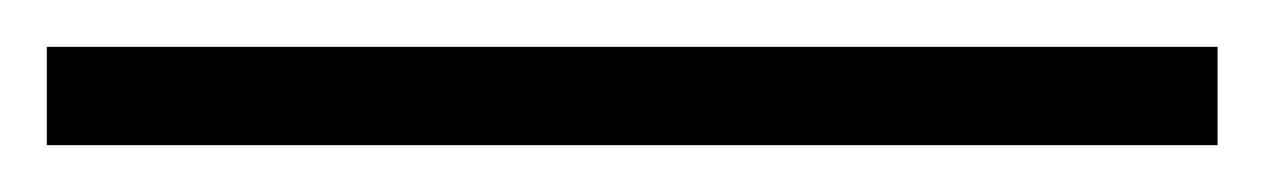

<svg xmlns="http://www.w3.org/2000/svg" viewBox="-20 40 540 82"><path d="M0 60H500V102H0Z"/></svg>

Font: Cinzel Bold(RUS BY LYAJKA)
Style: Regular
Weight: 700
Designer: Natanael Gama
Version: Version 1.001;PS 001.001;hotconv 1.0.56;makeotf.lib2.0.21325